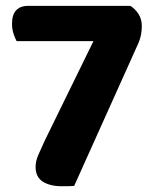

<svg xmlns="http://www.w3.org/2000/svg" viewBox="-20 -628 516 655"><path d="M74 -608H424.9Q440.4 -598.2 452.1 -580.9Q463.8 -563.5 463.8 -538.4Q463.8 -523.8 461 -508.9Q458.1 -493.9 451.3 -478.9L233 6.3Q220.9 7.3 210.1 7.3Q199.3 7.3 189.5 7.3Q150.7 7.3 126.1 -8.3Q101.4 -23.9 101.4 -59.1Q101.4 -78 110.6 -99.3Q119.8 -120.7 133.6 -150.2L298.8 -487.6H36.8Q31.5 -497.1 26.2 -512.8Q21 -528.6 21 -546.2Q21 -579.1 35.8 -593.6Q50.6 -608 74 -608Z"/></svg>

Font: Baloo Paaji 2
Style: Regular
Weight: 400
Designer: Shuchita Grover, Noopur Datye and Ek Type
Foundry: Ek Type
Version: Version 1.700